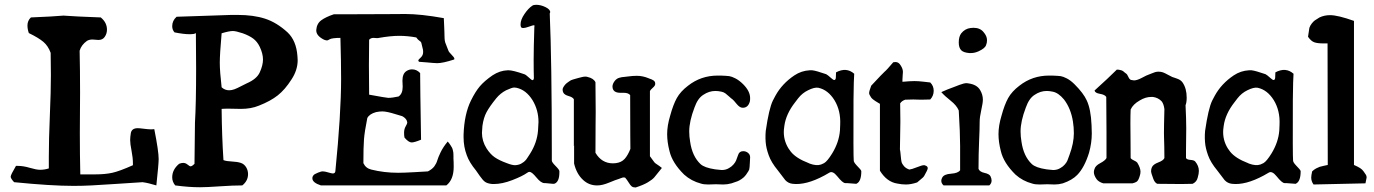

<svg xmlns="http://www.w3.org/2000/svg" viewBox="-20 -788 5839 816"><path d="M111.3 -713.9Q161.1 -715.8 193.4 -717.8Q225.6 -719.7 235.4 -720.7Q245.1 -721.7 250 -721.7Q253.9 -721.7 265.6 -720.7Q277.3 -719.7 314.9 -717.8Q352.5 -715.8 408.2 -713.9Q434.6 -692.4 434.6 -662.1Q434.6 -644.5 424.8 -630.9Q416 -618.2 398.4 -618.2Q394.5 -618.2 386.2 -619.1Q377.9 -620.1 373 -620.1Q359.4 -620.1 349.6 -614.3Q325.2 -596.7 318.4 -572.3Q320.3 -491.2 320.3 -393.6Q320.3 -359.4 319.8 -307.1Q319.3 -254.9 319.3 -221.7Q319.3 -127 321.3 -46.9H384.8Q426.8 -46.9 457.5 -53.7Q488.3 -60.5 544.9 -85.9V-93.8Q544.9 -117.2 539.1 -147Q533.2 -176.8 533.2 -192.4Q533.2 -205.1 536.1 -222.7Q540 -243.2 565.4 -243.2Q573.2 -243.2 592.3 -240.7Q611.3 -238.3 621.1 -238.3Q630.9 -238.3 635.7 -239.3Q654.3 -145.5 654.3 -112.3Q654.3 -90.8 644.5 0Q609.4 -10.7 585.9 -13.7Q536.1 -10.7 472.2 -6.3Q408.2 -2 369.6 0Q331.1 2 293 2Q197.3 2 40 -13.7Q25.4 -29.3 25.4 -37.1Q25.4 -44.9 47.9 -83H55.7Q79.1 -83 106.9 -74.7Q134.8 -66.4 150.4 -66.4Q169.9 -66.4 187.5 -72.3V-122.1Q187.5 -196.3 191.9 -297.9Q196.3 -399.4 196.3 -468.8Q196.3 -528.3 195.3 -563.5Q184.6 -592.8 164.6 -609.9Q144.5 -627 102.5 -647.5Q96.7 -664.1 96.7 -679.7Q96.7 -700.2 111.3 -713.9Z M921.9 -646.5Q914.1 -557.6 914.1 -521.5Q914.1 -484.4 921.9 -417Q935.5 -404.3 954.1 -404.3Q964.8 -404.3 976.6 -408.7Q988.3 -413.1 1004.9 -421.9Q1021.5 -430.7 1028.3 -433.6Q1071.3 -452.1 1084 -480.5Q1097.7 -510.7 1097.7 -535.2Q1097.7 -559.6 1084 -588.9Q1073.2 -611.3 1056.2 -624Q1039.1 -636.7 1011.7 -646.5Q982.4 -656.2 969.7 -656.2Q954.1 -656.2 921.9 -646.5ZM1009.8 0Q970.7 0 914.1 3.9Q857.4 7.8 830.1 7.8Q782.2 7.8 724.6 0Q711.9 -15.6 711.9 -34.2Q711.9 -67.4 741.2 -91.8Q750 -95.7 758.8 -95.7Q768.6 -95.7 777.3 -88.4Q786.1 -81.1 790 -81.1Q795.9 -81.1 806.6 -91.8L808.6 -266.6Q813.5 -347.7 813.5 -496.1L812.5 -647.5Q807.6 -642.6 785.2 -642.6Q760.7 -642.6 721.7 -650.4Q711.9 -661.1 711.9 -676.8Q711.9 -700.2 730.5 -716.8Q779.3 -717.8 848.1 -720.7Q917 -723.6 963.9 -724.6H989.3Q1057.6 -724.6 1106.9 -708.5Q1156.2 -692.4 1202.1 -650.4Q1239.3 -615.2 1244.1 -549.8Q1244.1 -546.9 1244.6 -541Q1245.1 -535.2 1245.1 -532.2Q1245.1 -490.2 1218.8 -450.2Q1191.4 -407.2 1160.6 -382.8Q1129.9 -358.4 1080.1 -338.9Q1046.9 -325.2 1003.9 -325.2Q996.1 -325.2 978.5 -325.7Q960.9 -326.2 951.2 -326.2Q931.6 -326.2 921.9 -325.2Q922.9 -210.9 929.7 -107.4Q943.4 -102.5 965.8 -101.6Q988.3 -100.6 1003.4 -95.7Q1018.6 -90.8 1027.3 -75.2Q1034.2 -62.5 1034.2 -47.9Q1034.2 -19.5 1009.8 0Z M1749 -628.9Q1711.9 -635.7 1676.8 -635.7Q1640.6 -635.7 1590.8 -627Q1587.9 -626 1582 -626Q1579.1 -626 1574.2 -626.5Q1569.3 -627 1567.4 -627Q1555.7 -627 1548.8 -619.1Q1547.9 -574.2 1547.9 -510.7Q1547.9 -441.4 1548.8 -385.7Q1623 -372.1 1629.9 -372.1Q1647.5 -372.1 1673.8 -377.9Q1691.4 -389.6 1691.4 -418.9Q1691.4 -423.8 1690.9 -432.6Q1690.4 -441.4 1690.4 -445.3Q1690.4 -475.6 1708 -486.3Q1718.8 -493.2 1731.4 -493.2Q1751 -493.2 1765.6 -477.5Q1765.6 -425.8 1769.5 -194.3Q1741.2 -182.6 1729.5 -182.6Q1716.8 -182.6 1699.2 -203.1Q1697.3 -210.9 1697.3 -223.6Q1697.3 -239.3 1704.1 -251Q1710.9 -262.7 1710.9 -266.6Q1710.9 -269.5 1708 -277.3Q1704.1 -284.2 1698.2 -288.6Q1692.4 -293 1689 -294.4Q1685.5 -295.9 1674.3 -298.8Q1663.1 -301.8 1661.1 -302.7Q1624 -314.5 1604.5 -314.5Q1592.8 -314.5 1578.1 -311.5Q1549.8 -303.7 1541 -286.1Q1529.3 -227.5 1526.9 -195.3Q1524.4 -163.1 1524.4 -94.7Q1534.2 -73.2 1557.6 -67.4Q1612.3 -53.7 1671.9 -53.7Q1695.3 -53.7 1740.2 -56.2Q1785.2 -58.6 1798.8 -59.6Q1817.4 -69.3 1826.2 -81.5Q1835 -93.8 1838.4 -106Q1841.8 -118.2 1852.5 -140.6Q1863.3 -163.1 1882.8 -186.5Q1889.6 -178.7 1894 -171.9Q1898.4 -165 1900.9 -160.6Q1903.3 -156.2 1904.8 -148.9Q1906.2 -141.6 1906.7 -139.2Q1907.2 -136.7 1907.2 -127Q1907.2 -117.2 1907.2 -114.3Q1908.2 -101.6 1908.2 -79.1Q1908.2 -24.4 1877 0H1343.8Q1307.6 -11.7 1307.6 -30.3Q1307.6 -33.2 1308.1 -35.6Q1308.6 -38.1 1310.1 -40Q1311.5 -42 1313 -43.9Q1314.5 -45.9 1317.4 -47.4Q1320.3 -48.8 1321.8 -49.8Q1323.2 -50.8 1327.1 -52.2Q1331.1 -53.7 1332.5 -54.7Q1334 -55.7 1338.4 -56.6Q1342.8 -57.6 1343.8 -58.6Q1346.7 -59.6 1352.5 -59.6Q1360.4 -59.6 1375 -55.2Q1389.6 -50.8 1394.5 -50.8Q1404.3 -50.8 1405.3 -60.5Q1429.7 -304.7 1429.7 -453.1Q1429.7 -525.4 1426.8 -627Q1410.2 -627 1398.4 -625.5Q1386.7 -624 1382.3 -621.6Q1377.9 -619.1 1375 -617.7Q1372.1 -616.2 1369.1 -616.2Q1366.2 -616.2 1357.4 -619.1Q1324.2 -635.7 1324.2 -658.2V-661.1Q1326.2 -687.5 1345.2 -701.7Q1364.3 -715.8 1399.4 -727.5H1497.1Q1559.6 -727.5 1625.5 -728Q1691.4 -728.5 1703.1 -728.5Q1767.6 -728.5 1866.2 -710.9Q1867.2 -694.3 1867.7 -677.7Q1868.2 -661.1 1868.7 -652.8Q1869.1 -644.5 1869.1 -635.7Q1869.1 -627 1869.6 -622.6Q1870.1 -618.2 1870.6 -614.3Q1871.1 -610.4 1872.6 -606.4Q1874 -602.5 1875.5 -599.1Q1877 -595.7 1879.4 -588.9Q1881.8 -582 1884.8 -575.2Q1886.7 -567.4 1898.9 -555.7Q1911.1 -543.9 1911.1 -538.1Q1911.1 -537.1 1911.1 -537.1L1910.2 -535.2Q1862.3 -519.5 1837.9 -519.5Q1830.1 -519.5 1820.3 -520.5Q1810.5 -521.5 1793 -522.9Q1775.4 -524.4 1760.7 -525.4Q1757.8 -529.3 1757.8 -531.2Q1757.8 -534.2 1768.1 -543.5Q1778.3 -552.7 1778.3 -566.4Q1778.3 -574.2 1777.3 -578.1Q1771.5 -602.5 1770.5 -606.4Q1769.5 -610.4 1763.2 -614.3Q1756.8 -618.2 1749 -628.9Z M2174.8 -415Q2170.9 -416 2165 -416Q2156.2 -416 2130.9 -404.3Q2106.4 -391.6 2088.9 -370.1Q2060.5 -335 2047.9 -311.5Q2035.2 -288.1 2030.3 -252.9Q2028.3 -231.4 2028.3 -223.6Q2028.3 -188.5 2047.9 -157.2Q2063.5 -132.8 2082.5 -119.6Q2101.6 -106.4 2133.8 -94.7Q2156.2 -85.9 2168.9 -85.9Q2176.8 -85.9 2186.5 -88.9Q2190.4 -89.8 2193.8 -91.8Q2197.3 -93.8 2200.7 -96.2Q2204.1 -98.6 2206.5 -100.1Q2209 -101.6 2211.9 -105Q2214.8 -108.4 2216.3 -109.9Q2217.8 -111.3 2220.7 -116.2Q2223.6 -121.1 2224.6 -122.1Q2225.6 -123 2229 -128.9Q2232.4 -134.8 2233.4 -135.7Q2262.7 -182.6 2266.6 -233.4Q2268.6 -258.8 2268.6 -269.5Q2268.6 -320.3 2243.2 -362.3Q2215.8 -406.2 2174.8 -415ZM2193.4 -675.8Q2192.4 -678.7 2192.4 -684.6Q2192.4 -704.1 2209 -728.5Q2225.6 -752.9 2242.2 -763.7Q2247.1 -767.6 2258.8 -767.6Q2278.3 -767.6 2298.3 -757.8Q2318.4 -748 2318.4 -736.3Q2318.4 -734.4 2316.4 -730.5Q2325.2 -525.4 2325.2 -145.5V-105.5Q2325.2 -98.6 2341.3 -82.5Q2357.4 -66.4 2357.4 -60.5V-55.7Q2357.4 -16.6 2337.9 -7.8Q2335.9 -6.8 2330.1 -6.8Q2325.2 -6.8 2313.5 -8.3Q2301.8 -9.8 2297.9 -9.8H2295.9H2293.9Q2279.3 -9.8 2259.8 -33.7Q2240.2 -57.6 2230.5 -57.6Q2225.6 -57.6 2220.7 -53.7Q2200.2 -39.1 2157.2 -22.5Q2114.3 -5.9 2079.1 -5.9Q2069.3 -5.9 2065.4 -6.8Q2050.8 -8.8 2041.5 -15.1Q2032.2 -21.5 2018.6 -41Q2004.9 -60.5 2002.9 -63.5Q1974.6 -97.7 1963.9 -127.9Q1950.2 -164.1 1950.2 -204.1V-215.8Q1953.1 -302.7 1981.4 -360.4Q2000 -398.4 2019.5 -421.4Q2039.1 -444.3 2073.2 -467.8Q2104.5 -488.3 2137.7 -489.3H2141.6Q2160.2 -489.3 2208 -472.7Q2214.8 -470.7 2227.1 -459Q2239.3 -447.3 2243.2 -447.3Q2248 -447.3 2249 -456.1Q2248 -483.4 2248 -534.2Q2248 -583 2251 -674.8L2252 -677.7Q2252 -680.7 2248 -680.7Q2245.1 -680.7 2228.5 -674.8Q2211.9 -668.9 2204.1 -668.9Q2194.3 -668.9 2193.4 -675.8Z M2793 -74.2Q2768.6 -43 2760.3 -33.7Q2752 -24.4 2733.4 -13.2Q2714.8 -2 2681.6 8.8Q2670.9 8.8 2665 4.4Q2659.2 0 2651.9 -12.2Q2644.5 -24.4 2636.7 -33.2Q2629.9 -34.2 2627.4 -33.7Q2625 -33.2 2618.7 -30.8Q2612.3 -28.3 2609.4 -27.3Q2598.6 -24.4 2569.3 -12.2Q2540 0 2519.5 0H2514.6Q2482.4 -1 2459 -22.5Q2430.7 -47.9 2419.9 -92.8V-172.9Q2419.9 -167 2418.9 -167V-366.2Q2414.1 -375 2396.5 -379.9Q2378.9 -384.8 2374 -394.5Q2368.2 -407.2 2374 -417Q2377.9 -423.8 2382.3 -428.7Q2386.7 -433.6 2393.1 -438Q2399.4 -442.4 2402.8 -444.8Q2406.2 -447.3 2415.5 -450.2Q2424.8 -453.1 2427.2 -453.6Q2429.7 -454.1 2441.4 -457.5Q2453.1 -460.9 2455.1 -460.9Q2468.8 -463.9 2477.5 -460.9Q2502.9 -455.1 2510.7 -438.5Q2511.7 -368.2 2511.7 -311.5Q2511.7 -300.8 2511.2 -258.8Q2510.7 -216.8 2510.7 -138.7Q2537.1 -93.8 2585 -93.8Q2593.8 -93.8 2597.7 -94.7Q2621.1 -97.7 2634.8 -112.8Q2648.4 -127.9 2659.2 -155.3Q2659.2 -196.3 2658.7 -210Q2658.2 -223.6 2658.2 -383.8Q2650.4 -393.6 2630.9 -393.6H2616.2Q2594.7 -393.6 2586.9 -405.3Q2583 -412.1 2583 -419.9Q2583 -431.6 2592.8 -444.3Q2596.7 -449.2 2601.6 -452.6Q2606.4 -456.1 2612.3 -457.5Q2618.2 -459 2622.6 -460Q2627 -460.9 2635.7 -461.4Q2644.5 -461.9 2648.4 -462.9Q2668.9 -465.8 2686.5 -465.8Q2711.9 -465.8 2737.3 -455.1Q2738.3 -454.1 2742.2 -453.1Q2746.1 -452.1 2748 -451.2Q2750 -450.2 2752.9 -448.7Q2755.9 -447.3 2757.3 -446.3Q2758.8 -445.3 2760.7 -443.4Q2762.7 -441.4 2763.7 -439Q2764.6 -436.5 2764.6 -433.6V-430.7Q2764.6 -423.8 2754.4 -415Q2744.1 -406.2 2742.2 -400.4V-124Q2758.8 -101.6 2761.2 -98.1Q2763.7 -94.7 2772.9 -88.9Q2782.2 -83 2793 -74.2Z M3138.7 -330.1Q3138.7 -330.1 3135.7 -330.1Q3124 -330.1 3110.8 -346.2Q3097.7 -362.3 3093.8 -365.2Q3086.9 -370.1 3078.6 -377.9Q3070.3 -385.7 3063 -391.1Q3055.7 -396.5 3045.9 -398.4Q3032.2 -401.4 3020.5 -401.4Q2993.2 -401.4 2968.8 -384.8Q2945.3 -370.1 2931.6 -331.1Q2909.2 -272.5 2909.2 -229.5Q2909.2 -208 2913.1 -185.5Q2921.9 -124 2957 -90.8Q2973.6 -75.2 3018.6 -68.4Q3021.5 -68.4 3032.2 -66.9Q3043 -65.4 3047.9 -65.4Q3065.4 -65.4 3079.1 -74.2Q3089.8 -80.1 3097.7 -89.4Q3105.5 -98.6 3108.4 -106Q3111.3 -113.3 3117.2 -129.9Q3122.1 -145.5 3138.7 -145.5Q3150.4 -145.5 3159.2 -138.2Q3168 -130.9 3168 -120.1V-118.2Q3168 -110.4 3167 -98.6Q3166 -73.2 3164.1 -67.4Q3162.1 -61.5 3152.3 -47.9Q3151.4 -45.9 3150.4 -44.9Q3142.6 -34.2 3131.3 -26.9Q3120.1 -19.5 3114.3 -17.6Q3108.4 -15.6 3088.9 -8.8Q3071.3 -3.9 3053.7 -3.9Q3048.8 -3.9 3038.6 -4.4Q3028.3 -4.9 3022.5 -4.9Q3009.8 -3.9 2990.2 -3.9Q2970.7 -3.9 2959 -7.8Q2918 -18.6 2887.7 -45.9Q2836.9 -95.7 2825.2 -146.5Q2815.4 -184.6 2815.4 -217.8Q2815.4 -253.9 2828.1 -295.9Q2840.8 -342.8 2856.4 -371.1Q2872.1 -399.4 2904.3 -423.8Q2959 -466.8 3030.3 -466.8H3043.9Q3069.3 -465.8 3079.6 -464.4Q3089.8 -462.9 3106 -454.6Q3122.1 -446.3 3138.7 -429.7Q3168 -400.4 3168 -371.1Q3168 -362.3 3167 -357.4Q3160.2 -331.1 3138.7 -330.1Z M3458 -415Q3499 -406.2 3526.4 -362.3Q3553.7 -317.4 3550.8 -257.8L3549.8 -233.4Q3545.9 -183.6 3516.6 -135.7Q3496.1 -102.5 3482.4 -94.7L3469.7 -88.9Q3450.2 -82 3420.9 -92.8L3417 -94.7Q3363.3 -115.2 3340.8 -143.6Q3335.9 -149.4 3331.1 -157.2Q3308.6 -193.4 3311.5 -236.3Q3312.5 -244.1 3313.5 -252.9Q3320.3 -303.7 3359.4 -353.5Q3364.3 -360.4 3372.1 -370.1Q3389.6 -392.6 3414.1 -404.3Q3441.4 -418 3458 -415ZM3533.2 -480.5Q3533.2 -480.5 3532.2 -456.1Q3529.3 -440.4 3513.7 -455.1Q3496.1 -470.7 3491.2 -472.7Q3443.4 -488.3 3443.4 -487.3Q3432.6 -490.2 3420.9 -489.3Q3385.7 -487.3 3356.4 -467.8Q3303.7 -432.6 3275.4 -380.9L3264.6 -360.4Q3248 -326.2 3234.4 -231.4Q3233.4 -224.6 3233.4 -215.8Q3232.4 -181.6 3238.3 -157.2Q3241.2 -144.5 3247.1 -127.9Q3257.8 -97.7 3286.1 -63.5L3317.4 -22.5Q3330.1 -8.8 3348.6 -6.8Q3405.3 0 3483.4 -42Q3496.1 -48.8 3503.9 -53.7Q3518.6 -63.5 3538.1 -39.1Q3561.5 -9.8 3572.3 -9.8Q3575.2 -9.8 3579.1 -9.8L3619.1 -6.8L3621.1 -7.8Q3640.6 -17.6 3640.6 -60.5Q3640.6 -65.4 3620.1 -85.9Q3608.4 -98.6 3608.4 -105.5Q3606.4 -125 3607.4 -364.3Q3608.4 -455.1 3610.4 -474.6Q3577.1 -503.9 3533.2 -480.5Z M3933.6 -437.5Q3948.2 -422.9 3948.2 -402.3Q3948.2 -380.9 3933.6 -365.2Q3917 -364.3 3896.5 -364.3Q3888.7 -364.3 3878.4 -364.7Q3868.2 -365.2 3861.3 -365.2Q3842.8 -365.2 3827.1 -364.3Q3812.5 -359.4 3805.7 -348.6Q3806.6 -314.5 3806.6 -270.5Q3806.6 -264.6 3804.7 -153.3Q3806.6 -144.5 3808.1 -126.5Q3809.6 -108.4 3811.5 -100.1Q3813.5 -91.8 3821.8 -82Q3830.1 -72.3 3844.7 -67.4Q3854.5 -68.4 3876.5 -77.1Q3898.4 -85.9 3906.2 -85.9Q3907.2 -85.9 3909.2 -85.9L3911.1 -85Q3922.9 -82 3922.9 -73.2Q3922.9 -66.4 3908.2 -41Q3905.3 -36.1 3901.9 -33.2Q3898.4 -30.3 3891.1 -23.9Q3883.8 -17.6 3877.9 -12.7Q3851.6 -3.9 3830.1 -3.9Q3812.5 -3.9 3793.9 -7.8Q3749 -14.6 3719.7 -62.5V-142.6V-346.7Q3716.8 -348.6 3710 -352.5Q3703.1 -356.4 3699.7 -358.9Q3696.3 -361.3 3690.9 -365.2Q3685.5 -369.1 3682.1 -374Q3678.7 -378.9 3675.8 -384.8Q3673.8 -388.7 3673.8 -392.6Q3673.8 -400.4 3682.6 -423.8Q3708 -451.2 3723.1 -466.8Q3738.3 -482.4 3740.2 -483.9Q3742.2 -485.4 3745.1 -488.3Q3748 -491.2 3753.4 -497.1Q3758.8 -502.9 3776.4 -523.4Q3780.3 -524.4 3786.1 -524.4Q3799.8 -524.4 3808.6 -508.8Q3817.4 -495.1 3817.4 -482.4Q3817.4 -478.5 3816.4 -467.8Q3815.4 -457 3815.4 -449.2V-440.4Q3848.6 -443.4 3866.2 -443.4Q3882.8 -443.4 3903.8 -440.9Q3924.8 -438.5 3933.6 -437.5Z M4099.6 -562.5Q4075.2 -564.5 4065.4 -574.2Q4054.7 -585 4054.7 -607.4Q4054.7 -632.8 4065.4 -646.5Q4081.1 -666 4104.5 -668.9Q4106.4 -668.9 4110.8 -669.4Q4115.2 -669.9 4117.2 -669.9Q4145.5 -669.9 4160.2 -651.4Q4174.8 -634.8 4174.8 -617.2Q4174.8 -605.5 4170.9 -596.7Q4167 -583 4139.6 -570.3Q4123 -562.5 4106.4 -562.5ZM3980.5 -396.5Q4005.9 -408.2 4036.1 -418.9Q4038.1 -419.9 4057.6 -427.2Q4077.1 -434.6 4087.9 -434.6Q4089.8 -434.6 4092.3 -434.1Q4094.7 -433.6 4095.7 -433.6Q4131.8 -428.7 4145.5 -405.3Q4157.2 -385.7 4157.2 -364.3Q4157.2 -350.6 4150.4 -320.3Q4143.6 -290 4143.6 -271.5Q4143.6 -239.3 4141.1 -186Q4138.7 -132.8 4138.7 -70.3Q4143.6 -57.6 4164.1 -53.2Q4184.6 -48.8 4189.5 -39.1Q4194.3 -29.3 4194.3 -20.5Q4194.3 -8.8 4184.6 0H3990.2Q3980.5 -8.8 3980.5 -19.5Q3980.5 -26.4 3984.4 -33.2Q3992.2 -47.9 4022 -49.8Q4051.8 -51.8 4060.5 -64.5V-106.4V-168Q4060.5 -222.7 4054.7 -318.4Q4045.9 -339.8 4020.5 -359.9Q3995.1 -379.9 3980.5 -396.5Z M4377 -384.8Q4353.5 -370.1 4339.8 -331.1Q4317.4 -272.5 4317.4 -229.5Q4317.4 -208 4321.3 -185.5Q4330.1 -124 4365.2 -90.8Q4381.8 -75.2 4426.8 -68.4Q4429.7 -68.4 4440.4 -66.9Q4451.2 -65.4 4456.1 -65.4Q4473.6 -65.4 4487.3 -74.2Q4498 -80.1 4505.9 -89.4Q4513.7 -98.6 4516.6 -106Q4519.5 -113.3 4525.4 -129.9Q4543.9 -179.7 4543.9 -221.7Q4543.9 -247.1 4540 -271.5Q4531.2 -327.1 4502 -365.2Q4478.5 -393.6 4454.1 -398.4Q4440.4 -401.4 4428.7 -401.4Q4401.4 -401.4 4377 -384.8ZM4430.7 -4.9Q4418 -3.9 4398.4 -3.9Q4378.9 -3.9 4367.2 -7.8Q4326.2 -18.6 4295.9 -45.9Q4245.1 -95.7 4233.4 -146.5Q4223.6 -184.6 4223.6 -217.8Q4223.6 -253.9 4236.3 -295.9Q4249 -342.8 4264.6 -371.1Q4280.3 -399.4 4312.5 -423.8Q4367.2 -466.8 4438.5 -466.8H4452.1Q4477.5 -465.8 4487.8 -464.4Q4498 -462.9 4514.2 -454.6Q4530.3 -446.3 4546.9 -429.7Q4585 -391.6 4598.6 -361.3Q4616.2 -324.2 4619.1 -255.9Q4620.1 -243.2 4620.1 -220.7Q4620.1 -180.7 4608.4 -138.7Q4588.9 -76.2 4558.6 -44.9Q4537.1 -22.5 4497.1 -8.8Q4479.5 -3.9 4461.9 -3.9Q4457 -3.9 4446.8 -4.4Q4436.5 -4.9 4430.7 -4.9Z M5005.9 -437.5Q5023.4 -412.1 5023.4 -373Q5023.4 -352.5 5018.6 -340.8Q5021.5 -280.3 5021.5 -243.2Q5021.5 -224.6 5021 -193.8Q5020.5 -163.1 5020.5 -147.5V-116.2Q5024.4 -109.4 5039.6 -108.4Q5054.7 -107.4 5059.6 -101.6Q5075.2 -83 5075.2 -61.5Q5075.2 -49.8 5070.3 -33.2Q5066.4 -15.6 5048.8 -6.8Q5026.4 -5.9 5000 -5.9Q4957 -5.9 4898.4 -6.8Q4887.7 -11.7 4881.8 -27.3Q4872.1 -52.7 4872.1 -60.5Q4872.1 -70.3 4876 -78.1Q4881.8 -89.8 4902.8 -97.7Q4923.8 -105.5 4928.7 -116.2Q4928.7 -140.6 4928.2 -164.6Q4927.7 -188.5 4927.2 -201.2Q4926.8 -213.9 4926.8 -221.7Q4926.8 -234.4 4927.2 -261.2Q4927.7 -288.1 4928.7 -324.2Q4925.8 -346.7 4917 -357.4Q4902.3 -373 4879.9 -376H4872.1Q4848.6 -376 4824.2 -361.3Q4794.9 -344.7 4785.2 -322.3Q4784.2 -299.8 4784.2 -262.7Q4784.2 -248 4784.7 -202.1Q4785.2 -156.2 4785.2 -116.2Q4789.1 -110.4 4799.3 -106Q4809.6 -101.6 4813.5 -96.7Q4827.1 -74.2 4827.1 -58.6Q4827.1 -49.8 4824.2 -41Q4818.4 -20.5 4810.5 -15.6Q4804.7 -11.7 4793 -8.8H4740.2H4668.9Q4649.4 -14.6 4640.6 -26.4Q4628.9 -43 4628.9 -56.6Q4628.9 -62.5 4631.8 -70.3Q4635.7 -84 4656.2 -94.7Q4676.8 -105.5 4682.6 -116.2V-164.1V-227.5Q4682.6 -297.9 4681.6 -376Q4675.8 -385.7 4654.8 -389.2Q4633.8 -392.6 4631.8 -403.3Q4691.4 -457 4726.6 -492.2Q4731.4 -492.2 4734.9 -491.7Q4738.3 -491.2 4741.7 -490.2Q4745.1 -489.3 4747.1 -488.8Q4749 -488.3 4752 -486.3Q4754.9 -484.4 4755.9 -483.4Q4756.8 -482.4 4760.3 -479.5Q4763.7 -476.6 4765.6 -475.6Q4770.5 -472.7 4775.4 -461.4Q4780.3 -450.2 4787.1 -448.2Q4796.9 -446.3 4799.8 -446.3Q4812.5 -446.3 4833.5 -457.5Q4854.5 -468.8 4861.3 -470.7Q4867.2 -472.7 4875 -476.1Q4882.8 -479.5 4889.2 -481.4Q4895.5 -483.4 4903.3 -483.4Q4914.1 -483.4 4922.4 -480.5Q4930.7 -477.5 4943.8 -470.2Q4957 -462.9 4961.9 -460.9Q4966.8 -459 4977.5 -455.6Q4988.3 -452.1 4994.6 -448.2Q5001 -444.3 5005.9 -437.5Z M5325.2 -415Q5366.2 -406.2 5393.6 -362.3Q5420.9 -317.4 5418 -257.8L5417 -233.4Q5413.1 -183.6 5383.8 -135.7Q5363.3 -102.5 5349.6 -94.7L5336.9 -88.9Q5317.4 -82 5288.1 -92.8L5284.2 -94.7Q5230.5 -115.2 5208 -143.6Q5203.1 -149.4 5198.2 -157.2Q5175.8 -193.4 5178.7 -236.3Q5179.7 -244.1 5180.7 -252.9Q5187.5 -303.7 5226.6 -353.5Q5231.4 -360.4 5239.3 -370.1Q5256.8 -392.6 5281.2 -404.3Q5308.6 -418 5325.2 -415ZM5400.4 -480.5Q5400.4 -480.5 5399.4 -456.1Q5396.5 -440.4 5380.9 -455.1Q5363.3 -470.7 5358.4 -472.7Q5310.5 -488.3 5310.5 -487.3Q5299.8 -490.2 5288.1 -489.3Q5252.9 -487.3 5223.6 -467.8Q5170.9 -432.6 5142.6 -380.9L5131.8 -360.4Q5115.2 -326.2 5101.6 -231.4Q5100.6 -224.6 5100.6 -215.8Q5099.6 -181.6 5105.5 -157.2Q5108.4 -144.5 5114.3 -127.9Q5125 -97.7 5153.3 -63.5L5184.6 -22.5Q5197.3 -8.8 5215.8 -6.8Q5272.5 0 5350.6 -42Q5363.3 -48.8 5371.1 -53.7Q5385.7 -63.5 5405.3 -39.1Q5428.7 -9.8 5439.5 -9.8Q5442.4 -9.8 5446.3 -9.8L5486.3 -6.8L5488.3 -7.8Q5507.8 -17.6 5507.8 -60.5Q5507.8 -65.4 5487.3 -85.9Q5475.6 -98.6 5475.6 -105.5Q5473.6 -125 5474.6 -364.3Q5475.6 -455.1 5477.5 -474.6Q5444.3 -503.9 5400.4 -480.5Z M5734.4 -699.2V-86.9Q5735.4 -86.9 5749 -80.1Q5762.7 -73.2 5769 -66.9Q5775.4 -60.5 5783.2 -47.9Q5788.1 -42 5788.1 -33.2Q5788.1 -31.2 5783.2 -8.8L5562.5 -3.9Q5552.7 -17.6 5552.7 -33.2Q5552.7 -42 5556.6 -59.6Q5564.5 -67.4 5573.7 -72.3Q5583 -77.1 5588.9 -79.1Q5594.7 -81.1 5606.9 -83.5Q5619.1 -85.9 5623 -86.9L5622.1 -603.5H5609.4H5603.5Q5579.1 -603.5 5565.4 -608.4Q5551.8 -613.3 5539.1 -631.8L5544.9 -669.9Q5548.8 -680.7 5555.7 -689Q5562.5 -697.3 5567.9 -701.2Q5573.2 -705.1 5587.9 -713.9Q5608.4 -723.6 5632.8 -723.6Q5666 -723.6 5734.4 -699.2Z"/></svg>

Font: LPEducational
Style: Medium
Weight: 500
Designer: Based on Essays1743, by John Stracke, which says:

Based on the typeface in a 1743 English translation of the essays of 
Version: Version 001.204